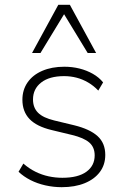

<svg xmlns="http://www.w3.org/2000/svg" viewBox="-20 -769 515 797"><path d="M236 8Q202 8 168.5 0.5Q135 -7 106.5 -21.5Q78 -36 57 -56L77 -90Q101 -69 127.5 -56Q154 -43 182 -37Q210 -31 239 -31Q304 -31 338.5 -56Q373 -81 373 -124Q373 -158 350.5 -177.5Q328 -197 278 -209L195 -229Q132 -244 102.5 -275Q73 -306 73 -355Q73 -396 94.5 -427Q116 -458 155.5 -475Q195 -492 247 -492Q280 -492 310 -484.5Q340 -477 365.5 -462.5Q391 -448 408 -427L388 -393Q369 -413 346 -426.5Q323 -440 298 -446.5Q273 -453 246 -453Q185 -453 151 -426.5Q117 -400 117 -356Q117 -322 138 -301Q159 -280 205 -269L288 -249Q353 -233 385 -204Q417 -175 417 -126Q417 -85 394.5 -55Q372 -25 331.5 -8.5Q291 8 236 8ZM113 -549 222 -749H270L379 -549H344L246 -710L148 -549Z"/></svg>

Font: Nunito Sans 12pt ExtraLight
Style: Regular
Weight: 200
Version: Version 3.101;gftools[0.9.27]